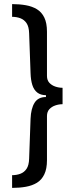

<svg xmlns="http://www.w3.org/2000/svg" viewBox="-20 -756 367 936"><path d="M39 -736Q75 -736 106 -730.5Q137 -725 160 -711Q183 -697 196 -670.5Q209 -644 209 -601V-386Q209 -365 220.5 -352.5Q232 -340 249.5 -334Q267 -328 285 -328V-248Q267 -248 249.5 -242Q232 -236 220.5 -223.5Q209 -211 209 -190V25Q209 67 196 94Q183 121 160 135Q137 149 106 154.5Q75 160 39 160V98Q61 98 79.5 91Q98 84 109.5 67Q121 50 122 18L129 -177Q131 -227 148.5 -255Q166 -283 204 -283V-292Q178 -292 161.5 -305Q145 -318 137.5 -342Q130 -366 129 -399L122 -594Q121 -626 109.5 -643Q98 -660 79.5 -667Q61 -674 39 -674Z"/></svg>

Font: Archivo ExtraCondensed Medium
Style: Regular
Weight: 500
Width: 2
Designer: Hector Gatti
Foundry: Omnibus-Type
Version: Version 2.001